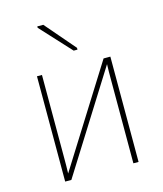

<svg xmlns="http://www.w3.org/2000/svg" viewBox="-113 -845 790 930"><g transform="rotate(-15 281.5 -380.5)"><path d="M302 -602H321V-611L192 -761H162V-754ZM98 0H129L441 -497C440 -467 440 -451 440 -421V0H466V-528H432L122 -34C123 -64 123 -81 123 -113V-528H98Z"/></g></svg>

Font: Noto Sans Mono SemiCondensed Thin
Style: Regular
Weight: 100
Width: 4
Designer: Monotype Design Team
Foundry: Monotype Imaging Inc.
Version: Version 2.014